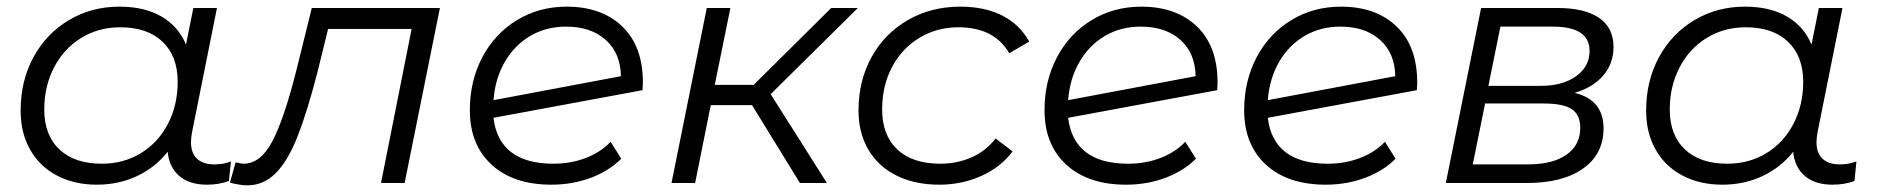

<svg xmlns="http://www.w3.org/2000/svg" viewBox="-20 -550 5643 577"><path d="M674 -65 668 -6Q638 5 602 5Q549 5 518.5 -21.5Q488 -48 484 -94Q447 -47 392 -21Q337 5 271 5Q204 5 152 -22Q100 -49 71 -99.5Q42 -150 42 -218Q42 -307 80.5 -378Q119 -449 187 -489.5Q255 -530 339 -530Q414 -530 465 -500.5Q516 -471 539 -416L561 -526H632L557 -152Q554 -136 554 -122Q554 -90 572 -73Q590 -56 624 -56Q652 -56 674 -65ZM514 -304Q514 -381 468.5 -424.5Q423 -468 341 -468Q276 -468 224 -436Q172 -404 142.5 -347.5Q113 -291 113 -221Q113 -144 158.5 -101Q204 -58 286 -58Q351 -58 403 -89.5Q455 -121 484.5 -177.5Q514 -234 514 -304Z M1302 -526 1196 0H1125L1217 -463H966L934 -333Q903 -213 874 -139.5Q845 -66 808.5 -29.5Q772 7 723 7Q703 7 671 -1L688 -62Q706 -58 712 -58Q763 -58 798.5 -125.5Q834 -193 871 -340L917 -526Z M1912 -302 1911 -279 1463 -196Q1471 -128 1516 -93Q1561 -58 1643 -58Q1696 -58 1741 -75.5Q1786 -93 1815 -124L1847 -73Q1810 -36 1755 -15.5Q1700 5 1637 5Q1523 5 1457.5 -55Q1392 -115 1392 -219Q1392 -307 1429.5 -378Q1467 -449 1533.5 -489.5Q1600 -530 1683 -530Q1788 -530 1850 -470.5Q1912 -411 1912 -302ZM1463 -249 1846 -321Q1845 -390 1800.5 -430Q1756 -470 1681 -470Q1621 -470 1573.5 -442Q1526 -414 1497 -364Q1468 -314 1463 -249Z M2296 -267 2465 0H2384L2240 -234H2116L2069 0H1998L2104 -526H2175L2128 -295H2245L2478 -526H2558Z M2560 -218Q2560 -307 2599 -378Q2638 -449 2708 -489.5Q2778 -530 2866 -530Q2939 -530 2991.5 -503.5Q3044 -477 3073 -425L3013 -390Q2968 -468 2860 -468Q2795 -468 2742.5 -436Q2690 -404 2660.5 -348Q2631 -292 2631 -221Q2631 -144 2676.5 -101Q2722 -58 2806 -58Q2857 -58 2900.5 -77.5Q2944 -97 2972 -134L3023 -95Q2988 -48 2929.5 -21.5Q2871 5 2803 5Q2729 5 2674 -22.5Q2619 -50 2589.5 -100.5Q2560 -151 2560 -218Z M3639 -302 3638 -279 3190 -196Q3198 -128 3243 -93Q3288 -58 3370 -58Q3423 -58 3468 -75.5Q3513 -93 3542 -124L3574 -73Q3537 -36 3482 -15.5Q3427 5 3364 5Q3250 5 3184.5 -55Q3119 -115 3119 -219Q3119 -307 3156.5 -378Q3194 -449 3260.5 -489.5Q3327 -530 3410 -530Q3515 -530 3577 -470.5Q3639 -411 3639 -302ZM3190 -249 3573 -321Q3572 -390 3527.5 -430Q3483 -470 3408 -470Q3348 -470 3300.5 -442Q3253 -414 3224 -364Q3195 -314 3190 -249Z M4239 -302 4238 -279 3790 -196Q3798 -128 3843 -93Q3888 -58 3970 -58Q4023 -58 4068 -75.5Q4113 -93 4142 -124L4174 -73Q4137 -36 4082 -15.5Q4027 5 3964 5Q3850 5 3784.5 -55Q3719 -115 3719 -219Q3719 -307 3756.5 -378Q3794 -449 3860.5 -489.5Q3927 -530 4010 -530Q4115 -530 4177 -470.5Q4239 -411 4239 -302ZM3790 -249 4173 -321Q4172 -390 4127.5 -430Q4083 -470 4008 -470Q3948 -470 3900.5 -442Q3853 -414 3824 -364Q3795 -314 3790 -249Z M4799 -164Q4799 -87 4737.5 -43.5Q4676 0 4568 0H4325L4431 -526H4660Q4743 -526 4786 -496Q4829 -466 4829 -409Q4829 -359 4798 -323Q4767 -287 4712 -271Q4799 -250 4799 -164ZM4453 -292H4610Q4676 -292 4716.5 -321Q4757 -350 4757 -397Q4757 -470 4647 -470H4489ZM4729 -166Q4729 -205 4703.5 -222Q4678 -239 4619 -239H4443L4406 -56H4572Q4646 -56 4687.5 -85Q4729 -114 4729 -166Z M5559 -65 5553 -6Q5523 5 5487 5Q5434 5 5403.5 -21.5Q5373 -48 5369 -94Q5332 -47 5277 -21Q5222 5 5156 5Q5089 5 5037 -22Q4985 -49 4956 -99.5Q4927 -150 4927 -218Q4927 -307 4965.5 -378Q5004 -449 5072 -489.5Q5140 -530 5224 -530Q5299 -530 5350 -500.5Q5401 -471 5424 -416L5446 -526H5517L5442 -152Q5439 -136 5439 -122Q5439 -90 5457 -73Q5475 -56 5509 -56Q5537 -56 5559 -65ZM5399 -304Q5399 -381 5353.5 -424.5Q5308 -468 5226 -468Q5161 -468 5109 -436Q5057 -404 5027.5 -347.5Q4998 -291 4998 -221Q4998 -144 5043.5 -101Q5089 -58 5171 -58Q5236 -58 5288 -89.5Q5340 -121 5369.5 -177.5Q5399 -234 5399 -304Z"/></svg>

Font: Montserrat Alternates
Style: Italic
Weight: 400
Italic angle: -11.3°
Designer: Julieta Ulanovsky
Foundry: Julieta Ulanovsky
Version: Version 7.200